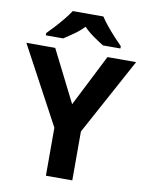

<svg xmlns="http://www.w3.org/2000/svg" viewBox="-100 -1004 823 1075"><g transform="rotate(10 312.0 -467.0)"><path d="M312 -420 461 -714H624L387 -278V0H237V-273L0 -714H164ZM399 -934Q413 -912 435.5 -884.5Q458 -857 482 -831Q506 -805 524 -787V-774H425Q399 -790 368 -811.5Q337 -833 311 -860Q285 -833 255 -812Q225 -791 199 -774H100V-787Q119 -806 142.5 -831.5Q166 -857 188.5 -884.5Q211 -912 225 -934Z"/></g></svg>

Font: Noto Sans Tamil
Style: Regular
Weight: 400
Designer: Jelle Bosma - Monotype Design Team
Foundry: Monotype Imaging Inc.
Version: Version 2.003